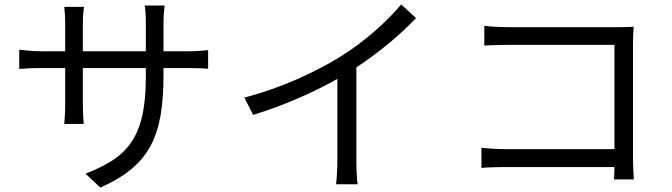

<svg xmlns="http://www.w3.org/2000/svg" viewBox="-20 -803 3040 869"><path d="M720 -459Q720 -359 707 -282Q694 -205 662.5 -145Q631 -85 575.5 -38.5Q520 8 434 46L367 -17Q435 -43 486.5 -75.5Q538 -108 572 -156Q606 -204 623 -276Q640 -348 640 -453V-495H355V-333Q355 -305 356.5 -277.5Q358 -250 359 -242H271Q272 -250 273.5 -277.5Q275 -305 275 -333V-495H167Q135 -495 105.5 -493.5Q76 -492 67 -491V-578Q74 -577 105 -574Q136 -571 167 -571H275V-699Q275 -715 274 -735Q273 -755 271 -772H360Q359 -765 357 -745Q355 -725 355 -699V-571H640V-696Q640 -725 638.5 -748Q637 -771 635 -778H725Q724 -771 722 -748Q720 -725 720 -696V-571H830Q863 -571 887.5 -573Q912 -575 922 -576V-492Q914 -493 888.5 -494Q863 -495 830 -495H720Z M1086 -361Q1216 -396 1328 -446Q1440 -496 1523 -548Q1601 -597 1672.5 -659Q1744 -721 1796 -783L1863 -721Q1748 -601 1593 -498V-76Q1593 -48 1594.5 -16Q1596 16 1599 31H1501Q1503 17 1505 -15.5Q1507 -48 1507 -76V-446Q1428 -401 1329 -358Q1230 -315 1126 -283Z M2172 -686Q2197 -683 2227 -681.5Q2257 -680 2281 -680H2774Q2792 -680 2812.5 -680.5Q2833 -681 2848 -682Q2847 -665 2846 -643.5Q2845 -622 2845 -604V-88Q2845 -61 2846.5 -32Q2848 -3 2849 9H2759Q2760 1 2760 -14Q2760 -29 2761 -47H2272Q2241 -47 2210 -46Q2179 -45 2159 -43V-134Q2179 -132 2209 -130Q2239 -128 2270 -128H2761V-600H2282Q2254 -600 2221.5 -599Q2189 -598 2172 -597Z"/></svg>

Font: Chiron Sans HK TT
Style: Regular
Weight: 400
Designer: Ryoko NISHIZUKA 西塚涼子 (kana, bopomofo & ideographs); Paul D. Hunt (Latin, Greek & Cyrillic); Sandoll Communications 산돌커뮤니
Foundry: Adobe
Version: Version 2.022;hotconv 1.0.109;makeotfexe 2.5.65596